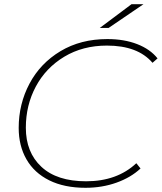

<svg xmlns="http://www.w3.org/2000/svg" viewBox="-20 -890 770 914"><path d="M69 -281Q69 -395 120.5 -492Q172 -589 268 -646.5Q364 -704 491 -704Q571 -704 633 -680Q695 -656 730 -612L706 -591Q636 -673 489 -673Q374 -673 286 -620Q198 -567 150.5 -478Q103 -389 103 -282Q103 -165 177 -96Q251 -27 390 -27Q537 -27 629 -113L649 -88Q603 -45 534.5 -20.5Q466 4 387 4Q286 4 214.5 -31.5Q143 -67 106 -131.5Q69 -196 69 -281ZM606 -870H663L497 -757H455Z"/></svg>

Font: Montserrat Alternates ExLight
Style: Italic
Weight: 275
Italic angle: -11.3°
Designer: Julieta Ulanovsky
Foundry: Julieta Ulanovsky
Version: Version 7.200